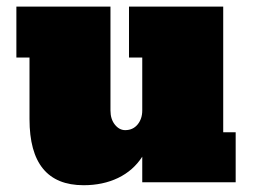

<svg xmlns="http://www.w3.org/2000/svg" viewBox="-20 -543 757 572"><path d="M403.8 -76.2Q377 -34.7 331.8 -12.9Q286.6 8.8 229 8.8Q67.9 8.8 67.9 -188V-371.6H28.8V-523.4H309.1V-213.9Q309.1 -188 322.3 -171.6Q335.4 -155.3 353 -155.3Q376 -155.3 389.9 -172.1Q403.8 -189 403.8 -213.9V-371.6H364.3V-523.4H645V-148.9H682.1V0H403.8Z"/></svg>

Font: Bevan
Style: Regular
Weight: 400
Foundry: vernon adams
Version: Version 1.000